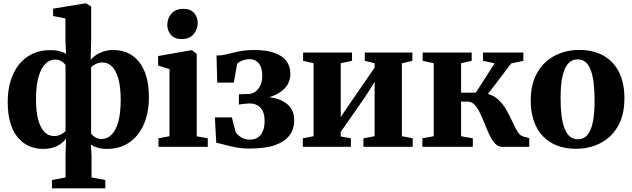

<svg xmlns="http://www.w3.org/2000/svg" viewBox="-20 -838 3608 1096"><path d="M276.5 237V189.5L354 175V52L357 -46Q346 -31 327.8 -17.8Q309.5 -4.5 284.2 3.8Q259 12 225.5 12Q183.5 12 147 -3.8Q110.5 -19.5 82.8 -52Q55 -84.5 39.5 -135.2Q24 -186 24 -256.5Q24 -322 40.5 -376.2Q57 -430.5 88.5 -470Q120 -509.5 165.2 -530.8Q210.5 -552 267 -552Q297.5 -552 320.8 -545.8Q344 -539.5 357 -530L353.5 -611.5V-733L283 -746.5V-788.5L464.5 -818.5H472L500.5 -801V-611.5L497.5 -497Q509.5 -511 527.5 -523.5Q545.5 -536 570.5 -544.2Q595.5 -552.5 628 -552.5Q670.5 -552.5 707 -536.8Q743.5 -521 771.2 -488Q799 -455 814.5 -404Q830 -353 830 -282.5Q830 -217 813.8 -163.2Q797.5 -109.5 766.5 -70Q735.5 -30.5 691.5 -9.2Q647.5 12 591.5 12Q557.5 12 535 4.5Q512.5 -3 499 -12L502.5 52V175L581 189.5V237ZM288 -61.5Q310 -61.5 327.2 -70.2Q344.5 -79 354 -89.5V-466Q350 -473.5 341.5 -480.8Q333 -488 321.2 -493Q309.5 -498 294.5 -498Q263.5 -498 238.8 -473.5Q214 -449 199.8 -398.8Q185.5 -348.5 185.5 -270.5Q185.5 -200.5 198.2 -154Q211 -107.5 234 -84.5Q257 -61.5 288 -61.5ZM560 -44.5Q591 -44.5 615.8 -68Q640.5 -91.5 654.8 -141Q669 -190.5 669 -268.5Q669 -341 655.8 -388.2Q642.5 -435.5 619.2 -458.5Q596 -481.5 566 -481.5Q544.5 -481.5 527.5 -473.2Q510.5 -465 500 -454V-76.5Q504.5 -69.5 512.8 -62Q521 -54.5 533 -49.5Q545 -44.5 560 -44.5Z M884.5 0V-48.5L947.5 -60.5V-443.5L882.5 -464V-518L1069.5 -551H1076.5L1103 -530.5V-60L1166 -48.5V0ZM1016.5 -615Q976.5 -615 955.8 -639.2Q935 -663.5 935 -695Q935 -733 958.5 -760.2Q982 -787.5 1026.5 -787.5H1027.5Q1067 -787.5 1087.8 -764Q1108.5 -740.5 1108.5 -709Q1108.5 -671 1085.2 -643Q1062 -615 1017.5 -615Z M1404.5 10Q1362.5 10 1326.8 3.2Q1291 -3.5 1262.8 -11.5Q1234.5 -19.5 1214.5 -23L1206.5 -168H1303.5L1325.5 -83Q1336.5 -67 1357 -54Q1377.5 -41 1406 -41Q1434.5 -41 1453.2 -54.2Q1472 -67.5 1481.2 -91.5Q1490.5 -115.5 1490.5 -148Q1490.5 -198 1466.8 -222.8Q1443 -247.5 1406 -247.5Q1399.5 -247.5 1387 -246.5Q1374.5 -245.5 1362.2 -244Q1350 -242.5 1343.5 -241L1344 -300L1400.5 -301.5Q1419.5 -302.5 1437 -314.5Q1454.5 -326.5 1465.8 -349.5Q1477 -372.5 1477 -406Q1477 -437 1468 -458Q1459 -479 1443 -489.5Q1427 -500 1406 -500Q1380.5 -500 1360.5 -491.2Q1340.5 -482.5 1333.5 -473L1314.5 -366.5H1220L1216 -521Q1240.5 -521 1263 -525.8Q1285.5 -530.5 1309.8 -536.8Q1334 -543 1363.2 -547.8Q1392.5 -552.5 1430.5 -552.5Q1501 -552.5 1547 -536Q1593 -519.5 1615.2 -489Q1637.5 -458.5 1637.5 -416.5Q1637.5 -378.5 1617.5 -349Q1597.5 -319.5 1559 -299.8Q1520.5 -280 1464.5 -272L1467 -287Q1522 -286.5 1565.5 -272.8Q1609 -259 1634.2 -229.2Q1659.5 -199.5 1659.5 -150Q1659.5 -103 1633.5 -66.8Q1607.5 -30.5 1551.5 -10.2Q1495.5 10 1404.5 10Z M1708.5 0V-48.5L1770 -60.5V-477L1710 -491V-538H1989.5V-491L1925 -477V-170L1976 -245L2118.5 -452V-477L2062.5 -491V-538H2334V-491L2274 -476.5V-60.5L2336 -48.5V0H2054.5V-48.5L2118.5 -60.5V-370.5L2067.5 -289.5L1925 -85V-59L1983 -48.5V0Z M2391 0V-48.5L2456 -60.5V-477L2392.5 -491V-538H2672.5V-491L2612 -477V-309H2696L2803.5 -476.5L2737 -491V-538H2967.5V-491L2898 -476L2765.5 -301.5Q2802.5 -291.5 2828.2 -266Q2854 -240.5 2872.2 -207.8Q2890.5 -175 2905 -143Q2919.5 -111 2933.5 -88Q2947.5 -65 2964.5 -59.5L3001 -49.5V0H2846Q2823 0 2805.8 -18.8Q2788.5 -37.5 2774.5 -66.8Q2760.5 -96 2747.5 -129Q2734.5 -162 2720.8 -191.2Q2707 -220.5 2690 -239.2Q2673 -258 2650 -258H2612V-60.5L2679 -48.5V0Z M3009.5 -265Q3009.5 -338.5 3032 -392.8Q3054.5 -447 3093.2 -482.5Q3132 -518 3181.5 -535.5Q3231 -553 3285 -553Q3367 -553 3425 -520.2Q3483 -487.5 3513.8 -425.8Q3544.5 -364 3544.5 -276.5Q3544.5 -202 3522 -147.8Q3499.5 -93.5 3460.8 -58.2Q3422 -23 3372.5 -5.8Q3323 11.5 3268.5 11.5Q3208 11.5 3160 -7Q3112 -25.5 3078.5 -61Q3045 -96.5 3027.2 -148Q3009.5 -199.5 3009.5 -265ZM3279 -43Q3311 -43 3332 -66.2Q3353 -89.5 3363.5 -138.2Q3374 -187 3374 -263Q3374 -318 3369 -361.5Q3364 -405 3353 -435.8Q3342 -466.5 3323.5 -482.8Q3305 -499 3278 -499Q3245.5 -499 3223.8 -475.8Q3202 -452.5 3191 -403.8Q3180 -355 3180 -278Q3180 -223.5 3185.2 -180Q3190.5 -136.5 3202.2 -105.8Q3214 -75 3232.8 -59Q3251.5 -43 3279 -43Z"/></svg>

Font: Merriweather 60pt ExtraBold
Style: Regular
Weight: 800
Version: Version 2.100